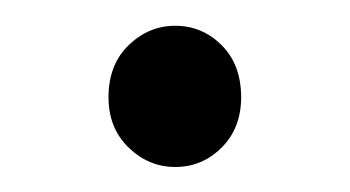

<svg xmlns="http://www.w3.org/2000/svg" viewBox="-20 -120 277 152"><path d="M118.7 12.2Q97.7 12.2 81.8 -3.2Q65.9 -18.6 65.9 -43Q65.9 -68.8 81.8 -84.2Q97.7 -99.6 118.7 -99.6Q140.1 -99.6 155.5 -84.2Q170.9 -68.8 170.9 -43Q170.9 -18.6 155.5 -3.2Q140.1 12.2 118.7 12.2Z"/></svg>

Font: Varta Light Light
Style: Regular
Weight: 300
Version: Version 1.004